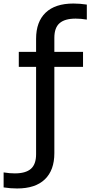

<svg xmlns="http://www.w3.org/2000/svg" viewBox="-96 -838 512 1088"><path d="M1 230Q-18 230 -37 228.5Q-56 227 -75.5 224V139Q-57 142 -42.5 143.2Q-28 144.5 -12 144.5Q49.5 144.5 79 118.8Q108.5 93 108.5 36V-459H10.5V-544H108.5V-618Q108.5 -714.5 162.5 -766.2Q216.5 -818 320 -818Q338.5 -818 357.5 -816.5Q376.5 -815 396 -812V-727Q377.5 -730 363 -731.2Q348.5 -732.5 332.5 -732.5Q271.5 -732.5 241.8 -706.8Q212 -681 212 -624V-544H374.5V-459H212V30Q212 126.5 158.2 178.2Q104.5 230 1 230Z"/></svg>

Font: Encode Sans Md
Style: Regular
Weight: 500
Designer: Multiple Designers
Foundry: Impallari Type
Version: Version 3.002; ttfautohint (v1.8.3) -l 8 -r 50 -G 200 -x 14 